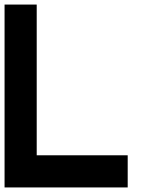

<svg xmlns="http://www.w3.org/2000/svg" viewBox="-20 -821 670 842"><path d="M141 -140V-801H0V1H540V-140Z"/></svg>

Font: MintSans
Style: Bold
Weight: 700
Version: Version 2.0